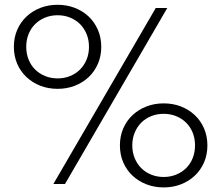

<svg xmlns="http://www.w3.org/2000/svg" viewBox="-20 -784 941 818"><path d="M225.5 -405.5Q264.5 -405.5 298.6 -418.6Q332.7 -431.8 357.7 -455.5Q382.7 -479.1 397 -512Q411.4 -545 411.4 -584.5Q411.4 -624.1 397 -657Q382.7 -690 357.7 -713.6Q332.7 -737.3 298.6 -750.5Q264.5 -763.6 225.5 -763.6Q185.9 -763.6 152 -750.5Q118.2 -737.3 93 -713.6Q67.7 -690 53.4 -657Q39.1 -624.1 39.1 -584.5Q39.1 -545 53.4 -512Q67.7 -479.1 93 -455.5Q118.2 -431.8 152 -418.6Q185.9 -405.5 225.5 -405.5ZM225.5 -450Q196.8 -450 172.3 -460Q147.7 -470 129.8 -487.7Q111.8 -505.5 101.8 -530.2Q91.8 -555 91.8 -584.5Q91.8 -614.1 101.8 -638.9Q111.8 -663.6 129.8 -681.4Q147.7 -699.1 172.3 -709.1Q196.8 -719.1 225.5 -719.1Q254.1 -719.1 278.6 -709.1Q303.2 -699.1 320.9 -681.4Q338.6 -663.6 348.9 -638.9Q359.1 -614.1 359.1 -584.5Q359.1 -555 348.9 -530.2Q338.6 -505.5 320.9 -487.7Q303.2 -470 278.6 -460Q254.1 -450 225.5 -450ZM677.3 14.5Q716.8 14.5 750.7 1.4Q784.5 -11.8 809.8 -35.5Q835 -59.1 849.3 -92Q863.6 -125 863.6 -164.5Q863.6 -204.1 849.3 -237Q835 -270 809.8 -293.6Q784.5 -317.3 750.7 -330.5Q716.8 -343.6 677.3 -343.6Q638.2 -343.6 604.1 -330.5Q570 -317.3 544.8 -293.6Q519.5 -270 505.2 -237Q490.9 -204.1 490.9 -164.5Q490.9 -125 505.2 -92Q519.5 -59.1 544.8 -35.5Q570 -11.8 604.1 1.4Q638.2 14.5 677.3 14.5ZM677.3 -30Q648.6 -30 624.1 -40Q599.5 -50 581.8 -67.7Q564.1 -85.5 553.9 -110.2Q543.6 -135 543.6 -164.5Q543.6 -194.1 553.9 -218.9Q564.1 -243.6 581.8 -261.4Q599.5 -279.1 624.1 -289.1Q648.6 -299.1 677.3 -299.1Q705.9 -299.1 730.5 -289.1Q755 -279.1 773 -261.4Q790.9 -243.6 800.9 -218.9Q810.9 -194.1 810.9 -164.5Q810.9 -135 800.9 -110.2Q790.9 -85.5 773 -67.7Q755 -50 730.5 -40Q705.9 -30 677.3 -30ZM256.8 0 692.7 -750H643.6L207.3 0Z"/></svg>

Font: Spartan MB
Style: Regular
Weight: 212
Designer: Matt Bailey, Mirko Velimirovic
Foundry: Matt Bailey
Version: Version 1.005